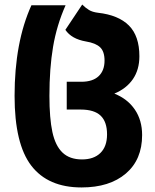

<svg xmlns="http://www.w3.org/2000/svg" viewBox="-20 -583 680 843"><path d="M44 -162Q44 -397 118 -560H268Q229 -472 213 -377.5Q197 -283 197 -162Q197 -64 210 -3.5Q223 57 254.5 87Q286 117 340 117Q392 117 421 88.5Q450 60 450 7Q450 -48 422 -75Q394 -102 334 -102H273V-224H337Q387 -224 413 -248.5Q439 -273 439 -317Q439 -357 419.5 -375.5Q400 -394 357 -401Q294 -412 267 -452L341 -563Q356 -548 371 -539Q386 -530 410 -527Q500 -517 546 -471Q592 -425 592 -336Q592 -277 563.5 -235.5Q535 -194 482 -172Q540 -149 572 -102Q604 -55 604 10Q604 118 532.5 179Q461 240 338 240Q191 240 117.5 144.5Q44 49 44 -162Z"/></svg>

Font: Noto Sans Georgian Bold Narrow
Style: Regular
Weight: 700
Width: 4
Designer: Monotype Design team
Foundry: Monotype Imaging Inc.
Version: Version 1.000